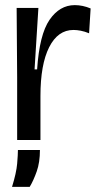

<svg xmlns="http://www.w3.org/2000/svg" viewBox="-20 -547 385 750"><path d="M47 0V-245L45 -516H130L115 -276H125Q134 -412 173.5 -469.5Q213 -527 272 -527Q303 -527 334 -514L328 -417Q311 -424 295.5 -427Q280 -430 267 -430Q206 -430 172 -362.5Q138 -295 138 -172V0ZM27 183Q44 128 47 92.5Q50 57 50 39H136Q136 87 123.5 122.5Q111 158 96 183Z"/></svg>

Font: Bricolage Grotesque 48pt
Style: Regular
Weight: 400
Designer: Mathieu Triay
Foundry: Atelier Triay
Version: Version 1.000; ttfautohint (v1.8.4.7-5d5b);gftools[0.9.32]